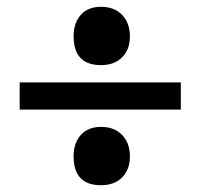

<svg xmlns="http://www.w3.org/2000/svg" viewBox="-20 -635 590 566"><path d="M38 -392V-312H513V-392ZM197 -174Q197 -89 278 -89Q317 -89 340 -112Q363 -135 363 -174Q363 -213 340 -237Q317 -261 278 -261Q240 -261 218.5 -237.5Q197 -214 197 -174ZM197 -528Q197 -443 278 -443Q317 -443 340 -466Q363 -489 363 -528Q363 -567 340 -591Q317 -615 278 -615Q240 -615 218.5 -591.5Q197 -568 197 -528Z"/></svg>

Font: GradeGX
Style: Regular
Weight: 100
Width: 1
Designer: Adam Twardoch
Foundry: Adam Twardoch
Version: Version 2.002; DEVELOPMENT